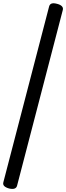

<svg xmlns="http://www.w3.org/2000/svg" viewBox="-24 -1099 412 1196"><path d="M32 75Q11 69 2 59.5Q-7 50 -3 36L282 -1059Q286 -1073 298 -1077Q310 -1081 332 -1075Q352 -1070 361.5 -1060Q371 -1050 367 -1036L82 59Q78 72 65.5 76Q53 80 32 75Z"/></svg>

Font: Playwrite ES
Style: Regular
Weight: 400
Designer: Veronika Burian, José Scaglione
Foundry: TypeTogether
Version: Version 1.002